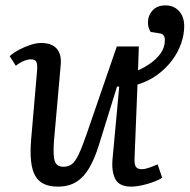

<svg xmlns="http://www.w3.org/2000/svg" viewBox="-20 -681 706 715"><path d="M195 14Q134 14 111 -26.5Q88 -67 96 -162L118 -417Q120 -443 115 -451.5Q110 -460 95 -460Q83 -460 67.5 -453.5Q52 -447 39 -436L16 -472Q31 -485 51.5 -496Q72 -507 94 -514Q116 -521 133 -521Q172 -521 191 -500Q210 -479 206 -438L181 -156Q177 -102 184 -81Q191 -60 216 -60Q235 -60 247.5 -69.5Q260 -79 272.5 -105Q285 -131 302 -180L415 -508H497L494 -419Q515 -428 538.5 -444Q562 -460 578 -482Q594 -504 594 -532Q594 -543 589 -549.5Q584 -556 573 -557L541 -562Q536 -570 533.5 -578.5Q531 -587 531 -597Q531 -623 548 -642Q565 -661 597 -661Q618 -661 633.5 -651Q649 -641 657.5 -624Q666 -607 666 -584Q666 -552 654.5 -519Q643 -486 620.5 -456Q598 -426 566 -402.5Q534 -379 492 -366L481 -91Q480 -69 486 -60Q492 -51 508 -51Q520 -51 535.5 -56.5Q551 -62 567 -69L584 -19Q573 -12 558 -6Q543 0 527 4.5Q511 9 496 11.5Q481 14 469 14Q424 14 409.5 -14Q395 -42 399 -88L424 -358L416 -359L348 -140Q333 -92 313.5 -57.5Q294 -23 265.5 -4.5Q237 14 195 14Z"/></svg>

Font: Literata
Style: Italic
Weight: 400
Italic angle: -2°
Designer: Latin by Veronika Burian and Jose Scaglione. Greek by Irene Vlachou. Cyrillic by Vera Evstafieva
Foundry: TypeTogether
Version: Version 3.103;gftools[0.9.29]